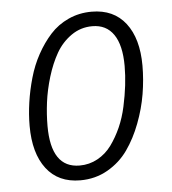

<svg xmlns="http://www.w3.org/2000/svg" viewBox="-45 -575 561 627"><g transform="rotate(-5 236.0 -261.5)"><path d="M193.8 11.2Q121.6 11.2 82.8 -39.6Q43.9 -90.3 43.9 -180.2Q43.9 -217.8 49.6 -256.8Q55.2 -295.9 66.7 -336.2Q78.1 -376.5 97.4 -411.6Q116.7 -446.8 141.6 -474.4Q166.5 -502 201.7 -518.1Q236.8 -534.2 277.8 -534.2Q350.1 -534.2 389.2 -483.6Q428.2 -433.1 428.2 -344.2Q428.2 -298.8 420.4 -251.7Q412.6 -204.6 394.5 -157Q376.5 -109.4 350.3 -72.3Q324.2 -35.2 283.7 -12Q243.2 11.2 193.8 11.2ZM195.8 -37.1Q227.5 -37.1 254.6 -52Q281.7 -66.9 300.3 -92.3Q318.8 -117.7 332.8 -148.9Q346.7 -180.2 354.5 -216.1Q362.3 -252 366.2 -284.7Q370.1 -317.4 370.1 -348.1Q370.1 -416.5 345.9 -451.7Q321.8 -486.8 275.9 -486.8Q237.8 -486.8 207 -465.3Q176.3 -443.8 157.2 -410.6Q138.2 -377.4 125.2 -334.7Q112.3 -292 107.2 -252.2Q102.1 -212.4 102.1 -174.8Q102.1 -37.1 195.8 -37.1Z"/></g></svg>

Font: Fira Sans Compressed Light
Style: Italic
Weight: 300
Width: 3
Italic angle: -8°
Designer: Carrois Corporate & Edenspiekermann AG
Foundry: Carrois Corporate GbR & Edenspiekermann AG
Version: Version 4.203;PS 004.203;hotconv 1.0.88;makeotf.lib2.5.64775